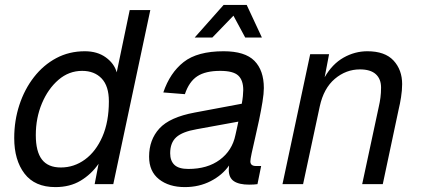

<svg xmlns="http://www.w3.org/2000/svg" viewBox="-20 -751 1717 783"><path d="M206 12Q122 12 80 -43Q38 -98 38 -188Q38 -259 59 -323Q80 -387 118.5 -436.5Q157 -486 209.5 -514Q262 -542 326 -542Q377 -542 411.5 -517Q446 -492 456 -456L509 -710H593L442 0H366L382 -83Q352 -40 308.5 -14Q265 12 206 12ZM228 -68Q282 -68 326.5 -100.5Q371 -133 397.5 -193.5Q424 -254 424 -338Q424 -400 394.5 -431Q365 -462 315 -462Q261 -462 218.5 -425.5Q176 -389 151 -329.5Q126 -270 126 -200Q126 -133 151 -100.5Q176 -68 228 -68Z M913 -58Q913 -67 914 -76Q887 -37 839.5 -12.5Q792 12 734 12Q669 12 628.5 -20Q588 -52 588 -112Q588 -181 630 -227Q672 -273 774 -292L966 -328Q969 -344 970.5 -359Q972 -374 972 -384Q972 -424 951.5 -443Q931 -462 878 -462Q818 -462 784.5 -440Q751 -418 734 -367L646 -374Q673 -454 729 -498Q785 -542 892 -542Q979 -542 1017.5 -503Q1056 -464 1056 -392Q1056 -370 1050.5 -336Q1045 -302 1037 -263.5Q1029 -225 1020.5 -189Q1012 -153 1006.5 -127Q1001 -101 1001 -93Q1001 -74 1024 -74H1045L1030 0Q1016 2 996 2Q955 2 934 -12Q913 -26 913 -58ZM674 -126Q674 -95 691.5 -78.5Q709 -62 748 -62Q826 -62 876.5 -99.5Q927 -137 940 -200Q942 -210 945.5 -224.5Q949 -239 952 -255L782 -224Q724 -214 699 -191.5Q674 -169 674 -126ZM774 -598 892 -731H986L1048 -598H980L932 -687L846 -598Z M1132 0 1245 -530H1322L1304 -436Q1335 -490 1381 -516Q1427 -542 1478 -542Q1550 -542 1585 -504Q1620 -466 1620 -408Q1620 -383 1615.5 -354.5Q1611 -326 1606 -306L1541 0H1457L1525 -317Q1529 -334 1531.5 -353Q1534 -372 1534 -394Q1534 -429 1512.5 -448.5Q1491 -468 1448 -468Q1391 -468 1345.5 -429.5Q1300 -391 1284 -317L1216 0Z"/></svg>

Font: Geist Regular
Style: Italic
Weight: 400
Italic angle: -12°
Designer: Basement.studio, Andrés Briganti, Mateo Zaragoza
Foundry: Basement.studio, Vercel, Andrés Briganti, Guido Ferreyra, Mateo Zaragoza
Version: Version 1.500; ttfautohint (v1.8.4.7-5d5b)